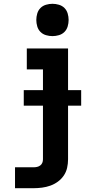

<svg xmlns="http://www.w3.org/2000/svg" viewBox="-20 -775 490 1010"><path d="M59 215V105H157Q166 105 175 103Q184 101 191.5 95.5Q199 90 202.5 81.5Q206 73 206 63V-410H121V-520H338V63Q338 86 333 108Q328 130 315.5 148.5Q303 167 284.5 180.5Q266 194 245 201.5Q224 209 201.5 212Q179 215 157 215ZM256 -585Q239 -585 222 -590Q205 -595 193 -607Q181 -619 176 -636Q171 -653 171 -670Q171 -687 176 -704Q181 -721 193 -733Q205 -745 222 -750Q239 -755 256 -755Q273 -755 290 -750Q307 -745 319 -733Q331 -721 336 -704Q341 -687 341 -670Q341 -653 336 -636Q331 -619 319 -607Q307 -595 290 -590Q273 -585 256 -585ZM105 -219V-301H407V-219Z"/></svg>

Font: Iosevka Etoile Extrabold
Style: Regular
Weight: 800
Designer: Belleve Invis
Foundry: Belleve Invis
Version: Version 22.1.2; ttfautohint (v1.8.4)